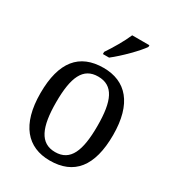

<svg xmlns="http://www.w3.org/2000/svg" viewBox="-185 -875 907 995"><g transform="rotate(30 268.0 -378.0)"><path d="M229 -619V-606H266C317 -645 392 -721 415 -756V-766H312C293 -721 258 -662 229 -619ZM266 10C410 10 485 -81 485 -269C485 -456 403 -546 269 -546C125 -546 50 -456 50 -269C50 -81 132 10 266 10ZM268 -42C178 -42 144 -120 144 -269C144 -418 177 -493 267 -493C358 -493 391 -418 391 -269C391 -120 359 -42 268 -42Z"/></g></svg>

Font: Noto Serif Lao SemiCondensed
Style: Regular
Weight: 400
Width: 4
Designer: Monotype Design Team
Foundry: Monotype Imaging Inc.
Version: Version 2.003